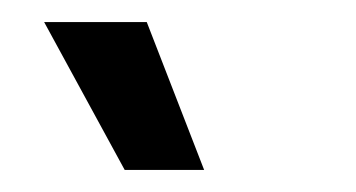

<svg xmlns="http://www.w3.org/2000/svg" viewBox="-20 -747 323 174"><path d="M93 -593 20 -727H113L165 -593Z"/></svg>

Font: Bricolage Grotesque 36pt Condensed
Style: Regular
Weight: 400
Width: 3
Designer: Mathieu Triay
Foundry: Atelier Triay
Version: Version 1.001;gftools[0.9.33.dev8+g029e19f]